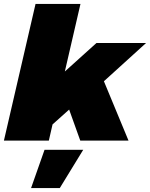

<svg xmlns="http://www.w3.org/2000/svg" viewBox="-40 -720 768 983"><path d="M372 -700 292 -354 454 -500H708L492 -304L618 0H371L314 -159L229 -83L210 0H-20L142 -700ZM386 47 266 243H119L188 47Z"/></svg>

Font: Prodigy Sans Black
Style: Italic
Weight: 900
Italic angle: -13°
Designer: Wei Huang
Foundry: Wei Huang
Version: Version 1.003; ttfautohint (v1.8.3)